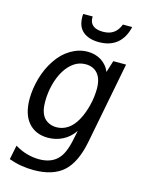

<svg xmlns="http://www.w3.org/2000/svg" viewBox="-142 -859 886 1159"><g transform="rotate(15 301.0 -279.0)"><path d="M365.2 -633.3Q300.8 -633.3 264.6 -664.1Q245.1 -681.2 237.1 -704.3Q229 -727.5 229 -755.4Q229 -761.7 229.2 -763.2Q229.5 -764.6 229.5 -765.6Q229.5 -766.6 229.5 -768.1Q229.5 -769.5 230.5 -773.4H289.1V-765.1Q289.1 -733.9 310.5 -716.8Q331.5 -700.2 372.1 -700.2Q412.6 -700.2 438 -718.3Q450.7 -727.1 460.9 -741Q471.2 -754.9 478 -773.4H536.1Q528.8 -740.2 513.9 -713.6Q499 -687 477.1 -668.9Q433.6 -633.3 365.2 -633.3ZM183.6 214.8Q162.6 214.8 143.3 213.1Q124 211.4 104.5 208Q66.4 201.7 28.8 188L46.9 99.1Q66.4 110.4 84 118.4Q101.6 126.5 121.1 131.8Q160.2 143.1 198.2 143.1Q270.5 143.1 311 104Q331.5 84.5 345.5 52.7Q359.4 21 369.1 -25.9L380.9 -83Q352.1 -40.5 310.1 -18.6Q288.1 -7.3 264.6 -1.7Q241.2 3.9 216.3 3.9Q177.7 3.9 146.7 -9.3Q115.7 -22.5 93.8 -48.3Q71.3 -74.7 60.5 -111.6Q49.8 -148.4 49.8 -194.3Q49.8 -225.1 54.7 -258.8Q59.6 -292.5 69.3 -326.2Q88.4 -392.1 124 -444.8Q143.6 -474.1 164.6 -494.4Q185.5 -514.6 210.9 -529.8Q261.7 -560.1 316.4 -560.1Q364.7 -560.1 402.3 -536.6Q419.4 -525.4 433.3 -509.3Q447.3 -493.2 456.1 -471.2L479 -544.9H559.1L460 -35.2Q434.1 97.7 369.1 156.2Q303.7 214.8 183.6 214.8ZM250.5 -70.8Q269 -70.8 286.6 -76.2Q304.2 -81.5 321.3 -92.8Q353 -114.3 376 -155.8Q388.7 -178.2 398.4 -204.8Q408.2 -231.4 413.6 -254.4Q420.4 -281.2 423.6 -308.6Q426.8 -335.9 426.8 -357.9Q426.8 -419.4 399.4 -451.7Q385.7 -467.8 366.7 -475.8Q347.7 -483.9 324.2 -483.9Q283.2 -483.9 251.2 -461.4Q219.2 -439 196.3 -401.9Q171.9 -362.3 158.4 -310.3Q145 -258.3 145 -205.6Q145 -165 152.6 -141.4Q160.2 -117.7 172.4 -103.5Q186.5 -87.9 206.5 -79.3Q226.6 -70.8 250.5 -70.8Z"/></g></svg>

Font: Hack
Style: Italic
Weight: 400
Italic angle: -11°
Monospace: yes
Designer: Christopher Simpkins
Foundry: Christopher Simpkins
Version: Version 2.019; ttfautohint (v1.4.1) -l 4 -r 80 -G 350 -x 0 -